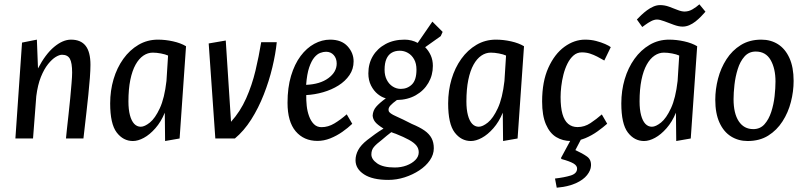

<svg xmlns="http://www.w3.org/2000/svg" viewBox="-20 -647 3764 897"><path d="M51.9 0 82.9 -448 152.3 -461.8 157.5 -327.4Q192.5 -394.4 233.1 -428.1Q273.7 -461.8 311.7 -461.8Q357.4 -461.8 380 -433.1Q402.6 -404.3 402.6 -344.2Q402.6 -320.2 399.9 -283.4Q397.1 -246.7 392.7 -204.1Q388.3 -161.5 383.6 -120.5Q378.8 -79.5 375.2 -47.2Q371.6 -15 369.8 0H288.2Q289.4 -14 292.7 -44.4Q295.9 -74.7 300.2 -112.3Q304.5 -149.9 308.1 -188.2Q311.7 -226.6 314.3 -258.5Q317 -290.5 317 -307.7Q317 -353.7 306.4 -372.5Q295.8 -391.2 269.7 -391.2Q257.5 -391.2 240.3 -380.9Q223.2 -370.6 204.6 -347.6Q186.1 -324.6 171.1 -287.6Q156.2 -250.5 149.5 -197.7L134.3 0Z M600.9 11.8Q555.7 11.8 525.2 -28.1Q494.7 -68 494.7 -164Q494.7 -223.4 510.5 -276.9Q526.4 -330.4 556.1 -371.9Q585.8 -413.4 627 -437.6Q668.1 -461.8 718 -461.8Q752.9 -461.8 788.7 -453.8Q824.5 -445.8 849.1 -431L819.1 0L751.3 11.8L749.9 -120.5Q732.1 -77.5 705.9 -47.8Q679.7 -18 652.2 -3.1Q624.7 11.8 600.9 11.8ZM637.7 -54.9Q655.6 -54.9 680.2 -74.5Q704.7 -94.2 726.6 -141.2Q748.5 -188.2 757.7 -268.8L765.2 -387.5Q752.8 -393.2 732 -397.2Q711.3 -401.1 693.7 -401.1Q670.5 -401.1 649.8 -387.1Q629.1 -373.1 613.4 -345Q597.7 -316.9 588.8 -273.7Q580 -230.5 580 -173Q580 -135.3 587.1 -108.7Q594.2 -82.1 607 -68.5Q619.9 -54.9 637.7 -54.9Z M986 0 955 -444 1034.7 -457.7 1059.3 -78Q1102.5 -125.7 1129.9 -187.3Q1157.3 -248.9 1173.5 -316.7Q1189.6 -384.5 1200.3 -450H1273Q1267.7 -396.3 1252.4 -332.4Q1237.2 -268.5 1212.4 -205.5Q1187.7 -142.4 1153.7 -88.7Q1119.6 -35.1 1077.3 0Z M1463.1 11.3Q1399.6 11.3 1361.4 -33.6Q1323.3 -78.5 1323.3 -166.9Q1323.3 -237.6 1339.7 -292.6Q1356.2 -347.6 1384.4 -385.3Q1412.7 -423 1448.5 -442.4Q1484.4 -461.8 1522.2 -461.8Q1575.4 -461.8 1603.7 -430.9Q1632 -400 1632 -360.3Q1632 -324.3 1612.6 -296.1Q1593.3 -267.8 1561.2 -247.6Q1529.1 -227.5 1489.8 -216.2Q1450.6 -204.9 1410.7 -202.8Q1410.3 -179.2 1412.9 -153.1Q1415.6 -127 1424 -104.2Q1432.3 -81.4 1446.4 -67.2Q1460.5 -52.9 1482.1 -52.9Q1513.1 -52.9 1542.1 -70.3Q1571.1 -87.7 1599.9 -112.9L1625.7 -68.6Q1605.6 -49.4 1579.2 -30.9Q1552.7 -12.4 1522.9 -0.5Q1493.1 11.3 1463.1 11.3ZM1410.2 -250.6Q1475.5 -253.4 1514.2 -282Q1553 -310.6 1553 -350Q1553 -374.3 1539.1 -389.8Q1525.2 -405.2 1503.3 -405.2Q1490.4 -405.2 1476.1 -399.8Q1461.8 -394.5 1448.4 -378.6Q1435 -362.6 1424.5 -332.1Q1414.1 -301.6 1410.2 -250.6Z M1794.2 193.5Q1720.4 193.5 1680.7 167.6Q1641 141.7 1641 101.6Q1641 77.1 1653.5 53.9Q1665.9 30.6 1695.5 7.2Q1713.5 -6.8 1732.3 -20.4Q1751.2 -34 1771.7 -46.3Q1741.6 -65.2 1731.9 -78.3Q1722.2 -91.3 1721 -106.8Q1722.2 -130.5 1737.2 -148Q1752.3 -165.5 1782.5 -187.7Q1763.7 -192.3 1744.8 -207.5Q1726 -222.6 1713.4 -247.4Q1700.9 -272.1 1700.9 -304.1Q1700.9 -350 1722.1 -385.4Q1743.4 -420.8 1781.5 -441.3Q1819.7 -461.8 1870.3 -461.8Q1886.5 -461.8 1902.4 -457.9Q1918.3 -453.9 1931.5 -446.5L2000 -546L2048 -498L2039 -478.2L1966.3 -426.5Q1982.8 -409.9 1992.6 -388Q2002.3 -366.1 2002.3 -339.3Q2002.3 -295.5 1981.3 -259.6Q1960.4 -223.6 1922.5 -202.1Q1884.6 -180.6 1834.3 -179.8Q1814.3 -165.4 1803.5 -153.6Q1792.8 -141.8 1795.9 -128.9Q1798.5 -117.7 1830 -103.9Q1861.4 -90 1904.1 -68Q1940.8 -52.8 1963.3 -37.1Q1985.7 -21.3 1996.2 -1.4Q2006.7 18.4 2006.7 45.7Q2006.7 75.1 1988.3 101.9Q1969.9 128.7 1938.9 149Q1908 169.4 1870.3 181.5Q1832.6 193.5 1794.2 193.5ZM1824 135.5Q1854.4 135.5 1879.5 126Q1904.7 116.5 1920.5 100.5Q1936.3 84.5 1936.3 64.3Q1936.3 46.8 1925.5 33.2Q1914.6 19.5 1890.9 6.4Q1867.2 -6.7 1829.1 -21.9Q1823.3 -23.9 1818 -25.7Q1812.7 -27.6 1808.2 -29.6Q1797.5 -21.2 1786.4 -12.5Q1775.4 -3.7 1764.5 6Q1738.7 25.5 1726.9 39.6Q1715 53.6 1715 74.5Q1715 97.4 1742.2 116.4Q1769.5 135.5 1824 135.5ZM1852.3 -231.7Q1883.3 -231.7 1904.5 -252.5Q1925.7 -273.3 1925.7 -321.7Q1925.7 -350.3 1914.7 -369.9Q1903.7 -389.5 1886 -399.7Q1868.2 -410 1847.7 -410Q1825.8 -410 1809.9 -400.6Q1794 -391.3 1785.3 -371.6Q1776.7 -352 1776.7 -321Q1776.7 -294 1787.1 -273.8Q1797.5 -253.6 1814.9 -242.7Q1832.3 -231.7 1852.3 -231.7Z M2179.9 11.8Q2134.7 11.8 2104.2 -28.1Q2073.7 -68 2073.7 -164Q2073.7 -223.4 2089.5 -276.9Q2105.4 -330.4 2135.1 -371.9Q2164.8 -413.4 2206 -437.6Q2247.1 -461.8 2297 -461.8Q2331.9 -461.8 2367.7 -453.8Q2403.5 -445.8 2428.1 -431L2398.1 0L2330.3 11.8L2328.9 -120.5Q2311.1 -77.5 2284.9 -47.8Q2258.7 -18 2231.2 -3.1Q2203.7 11.8 2179.9 11.8ZM2216.7 -54.9Q2234.6 -54.9 2259.2 -74.5Q2283.7 -94.2 2305.6 -141.2Q2327.5 -188.2 2336.7 -268.8L2344.2 -387.5Q2331.8 -393.2 2311 -397.2Q2290.3 -401.1 2272.7 -401.1Q2249.5 -401.1 2228.8 -387.1Q2208.1 -373.1 2192.4 -345Q2176.7 -316.9 2167.8 -273.7Q2159 -230.5 2159 -173Q2159 -135.3 2166.1 -108.7Q2173.2 -82.1 2186 -68.5Q2198.9 -54.9 2216.7 -54.9Z M2647.7 11.8Q2608.9 11.8 2578.6 -6.5Q2548.2 -24.9 2530.5 -66Q2512.7 -107 2512.7 -172.9Q2512.7 -266.2 2541.9 -330.6Q2571.1 -395.1 2617.1 -428.5Q2663.1 -461.8 2713.3 -461.8Q2740.9 -461.8 2764.8 -455.6Q2788.7 -449.4 2807.1 -441.3Q2825.4 -433.1 2833.5 -426.8L2803.2 -364.3Q2786.1 -374.3 2769.9 -382.6Q2753.6 -391 2736.1 -396.7Q2718.6 -402.3 2698 -402.3Q2676.1 -402.3 2659.4 -387.8Q2642.8 -373.3 2631.1 -349.9Q2619.4 -326.5 2612.3 -298.5Q2605.2 -270.5 2602.1 -243.2Q2599 -215.9 2599 -194Q2599 -145.7 2607.7 -114.6Q2616.5 -83.5 2634.4 -68.4Q2652.3 -53.3 2678.2 -53.3Q2710.7 -53.3 2738.6 -71.9Q2766.5 -90.4 2791.6 -112.4L2816.7 -69Q2798.5 -52.6 2772 -33.6Q2745.5 -14.5 2714.1 -1.3Q2682.7 11.8 2647.7 11.8ZM2581 229.9 2572.9 187.1Q2617.6 181.9 2646.4 172.9Q2675.1 163.9 2676.1 142Q2677.1 127.3 2659.4 116.8Q2641.6 106.3 2602.9 95.9L2600.9 90.9L2650 0H2696.5L2668.1 54.2Q2701.6 69.6 2722.3 84.3Q2743 99 2741 128Q2740 149 2722.7 171Q2705.4 192.9 2670.8 208.8Q2636.2 224.7 2581 229.9Z M2988.9 11.8Q2943.7 11.8 2913.2 -28.1Q2882.7 -68 2882.7 -164Q2882.7 -223.4 2898.5 -276.9Q2914.4 -330.4 2944.1 -371.9Q2973.8 -413.4 3015 -437.6Q3056.1 -461.8 3106 -461.8Q3140.9 -461.8 3176.7 -453.8Q3212.5 -445.8 3237.1 -431L3207.1 0L3139.3 11.8L3137.9 -120.5Q3120.1 -77.5 3093.9 -47.8Q3067.7 -18 3040.2 -3.1Q3012.7 11.8 2988.9 11.8ZM3025.7 -54.9Q3043.6 -54.9 3068.2 -74.5Q3092.7 -94.2 3114.6 -141.2Q3136.5 -188.2 3145.7 -268.8L3153.2 -387.5Q3140.8 -393.2 3120 -397.2Q3099.3 -401.1 3081.7 -401.1Q3058.5 -401.1 3037.8 -387.1Q3017.1 -373.1 3001.4 -345Q2985.7 -316.9 2976.8 -273.7Q2968 -230.5 2968 -173Q2968 -135.3 2975.1 -108.7Q2982.2 -82.1 2995 -68.5Q3007.9 -54.9 3025.7 -54.9ZM2980.6 -520.8 2955.4 -556Q2964.3 -565.5 2976.2 -576.8Q2988.2 -588.1 3002.4 -598.7Q3016.6 -609.3 3032.3 -616.2Q3048 -623.2 3064 -623.2Q3085 -623.2 3105.8 -615.7Q3126.5 -608.2 3145.3 -600.6Q3164.1 -593.1 3178.1 -593.1Q3198.1 -593.1 3215.9 -603.8Q3233.7 -614.5 3247.5 -626.8L3275.8 -592.3Q3266.6 -581.5 3254.6 -569.4Q3242.7 -557.3 3229.1 -546.5Q3215.4 -535.8 3200.1 -529.2Q3184.8 -522.7 3168.8 -522.7Q3150.8 -522.7 3127.7 -531.2Q3104.7 -539.7 3083.5 -547.7Q3062.4 -555.7 3049.4 -555.7Q3036.4 -555.7 3021.6 -547.9Q3006.9 -540.1 2995.6 -531.7Q2984.4 -523.3 2980.6 -520.8Z M3472.7 11.8Q3429.6 11.8 3395.3 -9.6Q3360.9 -31.1 3341.3 -74.2Q3321.7 -117.2 3321.7 -180.9Q3321.7 -229.9 3334.5 -279.3Q3347.3 -328.7 3373.9 -370Q3400.4 -411.4 3441.1 -436.6Q3481.8 -461.8 3536.7 -461.8Q3580.8 -461.8 3614.7 -440.4Q3648.6 -418.9 3668.1 -376Q3687.7 -333 3687.7 -269.1Q3687.7 -220.1 3675 -170.7Q3662.4 -121.3 3635.8 -80Q3609.3 -38.6 3569 -13.4Q3528.8 11.8 3472.7 11.8ZM3499.3 -43.8Q3531.4 -43.8 3551.6 -66.5Q3571.8 -89.2 3583.2 -124.3Q3594.6 -159.5 3598.8 -197.5Q3603 -235.5 3603 -266Q3603 -327 3580.3 -366.6Q3557.5 -406.2 3510.8 -406.2Q3478.8 -406.2 3458.2 -383Q3437.6 -359.8 3426.6 -324.2Q3415.5 -288.5 3411.3 -250.6Q3407.1 -212.7 3407.1 -184Q3407.1 -117.2 3431.3 -80.5Q3455.6 -43.8 3499.3 -43.8Z"/></svg>

Font: Ancizar Sans Thin
Style: Italic
Weight: 100
Italic angle: -4°
Designer: Cesar Puertas, Viviana Monsalve, Julian Moncada, Julian Prieto, Jose Castro, Mariel Hernandez, Felipe Aragon, Sara Alarc
Version: Version 8.100